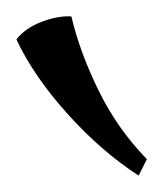

<svg xmlns="http://www.w3.org/2000/svg" viewBox="-30 -769 199 234"><path d="M57 -749Q67 -706 90 -659Q113 -612 149 -575L139 -555Q94 -584 52.5 -630Q11 -676 -10 -721Q1 -735 21 -742.5Q41 -750 57 -749Z"/></svg>

Font: Bona Nova SC
Style: Italic
Weight: 400
Italic angle: -4°
Designer: Mateusz Machalski
Foundry: Capitalics
Version: Version 4.001; ttfautohint (v1.8.4.7-5d5b)